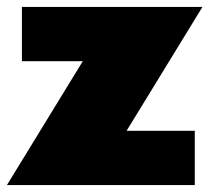

<svg xmlns="http://www.w3.org/2000/svg" viewBox="-21 -532 602 552"><path d="M42 -512H561L343 -156H539V0H-1L217 -356H42Z"/></svg>

Font: Spartan MB
Style: Regular
Weight: 900
Designer: Matt Bailey
Foundry: Matt Bailey
Version: Version 001.001